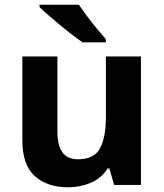

<svg xmlns="http://www.w3.org/2000/svg" viewBox="-20 -786 697 816"><path d="M579 -546V0H465L445 -70H437Q411 -28 365.5 -9Q320 10 269 10Q181 10 128 -37.5Q75 -85 75 -190V-546H224V-227Q224 -169 245 -139Q266 -109 312 -109Q380 -109 405 -155.5Q430 -202 430 -289V-546ZM315 -766Q330 -744 350.5 -716.5Q371 -689 392.5 -663.5Q414 -638 430 -619V-606H331Q312 -619 286.5 -638.5Q261 -658 234.5 -680Q208 -702 185 -722Q162 -742 148 -756V-766Z"/></svg>

Font: Noto Sans Bengali UI
Style: Bold
Weight: 700
Designer: Jelle Bosma - Monotype Design Team
Foundry: Monotype Imaging Inc.
Version: Version 2.003; ttfautohint (v1.8.4.7-5d5b)